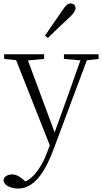

<svg xmlns="http://www.w3.org/2000/svg" viewBox="-32 -823 592 1114"><path d="M73 271Q42 271 16.5 258.5Q-9 246 -12 223Q-9 206 5.5 197.5Q20 189 39 189Q56 189 72.5 197.5Q89 206 105 221L133 246L103 259L83 242Q133 231 173.5 183Q214 135 241 62L269 -11L272 -19L362 -268L447 -508H485L277 48Q248 125 216 174.5Q184 224 148.5 247.5Q113 271 73 271ZM266 43 48 -508H117L289 -44L295 -30ZM-8 -481V-508H224V-481L114 -471H90ZM339 -481V-508H540V-481L459 -472H445ZM229 -616Q255 -655 281.5 -692.5Q308 -730 331 -764Q345 -786 355.5 -794.5Q366 -803 378 -803Q389 -803 397.5 -796Q406 -789 406 -775Q406 -765 398.5 -753Q391 -741 371 -722Q342 -696 310.5 -665.5Q279 -635 246 -603Z"/></svg>

Font: Noto Serif SC ExtraLight
Style: Regular
Weight: 200
Designer: Ryoko NISHIZUKA 西塚涼子 (kana & ideographs); Frank Grießhammer (Latin, Greek & Cyrillic); Wenlong ZHANG 张文龙 (bopomofo); San
Foundry: Adobe
Version: Version 2.002-H1;hotconv 1.1.0;makeotfexe 2.6.0